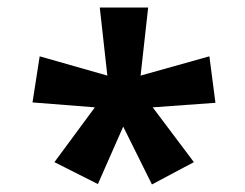

<svg xmlns="http://www.w3.org/2000/svg" viewBox="-20 -765 647 508"><path d="M124 -336 231 -481 66 -494 85 -616 264 -565 244 -745H372L352 -565L534 -616L550 -493L384 -481L493 -336L382 -277L306 -430L239 -278Z"/></svg>

Font: Noto Sans Devanagari
Style: Regular
Weight: 400
Designer: Jelle Bosma - Monotype Design Team
Foundry: Monotype Imaging Inc.
Version: Version 2.003